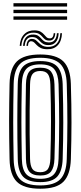

<svg xmlns="http://www.w3.org/2000/svg" viewBox="-20 -1141 491 1170"><path d="M225.4 9Q125.8 9 83 -33.2Q40.3 -75.4 38.3 -170.5Q36.8 -238.9 36.1 -296Q35.4 -353.1 35.5 -405.8Q35.6 -458.6 36.3 -513Q36.9 -567.3 38.3 -630.2Q40.3 -725.2 83.1 -767.1Q126 -809 225.4 -809Q323.3 -809 366 -767Q408.7 -725 411.8 -630.2Q413.7 -563.5 414.7 -505.8Q415.7 -448.2 415.6 -394.4Q415.5 -340.5 414.6 -285.9Q413.6 -231.2 411.8 -170.5Q408.6 -76.1 366.4 -33.5Q324.3 9 225.4 9ZM225.4 -11.1Q311.2 -11.1 347.7 -49.1Q384.2 -87.1 386.8 -171.3Q388.6 -232.5 389.6 -287.2Q390.6 -342 390.6 -395.5Q390.6 -449 389.7 -506.2Q388.8 -563.4 386.8 -629.3Q384.2 -713.6 347.5 -751.2Q310.8 -788.9 225.4 -788.9Q137.9 -788.9 101.5 -751Q65 -713.1 63.2 -629.5Q61.7 -561.3 61.1 -504.2Q60.4 -447.1 60.5 -394.4Q60.6 -341.7 61.3 -287.5Q61.9 -233.3 63.2 -171.1Q65 -87.2 101.5 -49.1Q137.9 -11.1 225.4 -11.1ZM225.4 -31.2Q151.8 -31.2 120.9 -64.3Q89.9 -97.3 88.2 -171.5Q86.7 -239.7 86 -296.9Q85.4 -354.1 85.5 -406.5Q85.6 -459 86.2 -513Q86.9 -567.1 88.2 -629.1Q89.7 -703.3 121 -736Q152.2 -768.8 225.4 -768.8Q298.6 -768.8 329 -735.3Q359.4 -701.8 361.9 -628.5Q363.9 -560.7 364.7 -503.6Q365.6 -446.5 365.6 -393.9Q365.6 -341.4 364.6 -287.5Q363.6 -233.6 361.9 -172.1Q359.4 -99.5 329.4 -65.4Q299.4 -31.2 225.4 -31.2ZM225.4 -51.3Q285.2 -51.3 310 -80.4Q334.9 -109.4 336.9 -172.9Q338.7 -237.3 339.7 -292.3Q340.6 -347.2 340.6 -399.4Q340.6 -451.5 339.7 -506.8Q338.8 -562.1 336.9 -627.6Q334.9 -689 311 -718.8Q287.2 -748.7 225.4 -748.7Q164.2 -748.7 139.4 -720Q114.5 -691.3 113.1 -628.5Q111.6 -561.9 111 -505.3Q110.3 -448.8 110.4 -396.2Q110.5 -343.6 111.2 -289.1Q111.8 -234.7 113.1 -172.1Q114.5 -107.2 140.4 -79.3Q166.2 -51.3 225.4 -51.3ZM225.4 -71.5Q177.7 -71.5 158.5 -95.6Q139.2 -119.7 138.1 -172.5Q136.3 -263.3 135.7 -335.5Q135 -407.7 135.8 -476.9Q136.5 -546.1 138.1 -628.1Q139.2 -680.8 158.5 -704.7Q177.8 -728.5 225.4 -728.5Q273.6 -728.5 292.1 -703.3Q310.5 -678 311.9 -626.7Q313.7 -561.3 314.7 -506.2Q315.7 -451.1 315.7 -399.5Q315.7 -347.9 314.8 -293.1Q313.9 -238.4 311.9 -173.6Q310.3 -121.3 291.5 -96.4Q272.8 -71.5 225.4 -71.5ZM225.4 -91.6Q259.5 -91.6 272.5 -111.9Q285.6 -132.2 287 -174.2Q289 -239.8 289.8 -294.7Q290.7 -349.5 290.7 -401Q290.7 -452.5 289.8 -506.9Q289 -561.4 287 -626.1Q285.6 -670.6 271.8 -689.5Q258.1 -708.4 225.4 -708.4Q192.4 -708.4 178.2 -689.9Q164 -671.5 163.1 -627.5Q161.3 -538.8 160.7 -467.1Q160 -395.3 160.7 -325.7Q161.4 -256.2 163.1 -173.1Q164 -131.1 177.4 -111.3Q190.7 -91.6 225.4 -91.6ZM100.1 -861.6Q103.1 -908 127.9 -932.6Q152.8 -957.3 192.9 -955.9Q214.6 -955.2 227.2 -947.9Q239.8 -940.6 247.7 -931.3Q255.5 -921.9 263 -914.8Q270.5 -907.6 282.1 -907.2Q293.6 -906.5 299.9 -914.2Q306.2 -921.9 307.4 -938.6H316.7Q315.7 -916.9 306.5 -905Q297.2 -893.1 278.3 -893.8Q262.9 -894.2 254 -901.2Q245.2 -908.3 237.7 -917.4Q230.2 -926.5 218.9 -933.8Q207.7 -941.1 187.4 -941.9Q152.7 -943.4 132.5 -921.6Q112.3 -899.8 110.3 -861.6ZM120.5 -861.6Q122.9 -896.3 139.4 -914Q155.9 -931.7 183.7 -930.5Q202.3 -929.9 212.8 -922.7Q223.3 -915.5 231.1 -906.3Q238.8 -897.1 248.7 -890Q258.7 -883 276 -882.4Q299.8 -881.6 312.5 -896.3Q325.2 -911 326.9 -938.6H337.3Q336.1 -903.1 319.5 -884.2Q302.8 -865.3 273.3 -866.2Q254.1 -866.6 242.6 -873.8Q231.2 -881 222.8 -890.4Q214.5 -899.8 204.7 -907.1Q194.9 -914.4 178.6 -915.1Q156.8 -916.4 144.5 -902.3Q132.2 -888.1 130.9 -861.6ZM141.1 -861.6Q142.7 -883 151.4 -893.8Q160 -904.7 176.3 -903.8Q190.2 -903.2 199.2 -896Q208.1 -888.9 216.9 -879.6Q225.7 -870.2 238.3 -863.1Q251 -856 272 -855.4Q306.9 -854.3 326.6 -876.1Q346.4 -897.9 347.5 -938.6H357.7Q355.9 -890.9 332.2 -865.4Q308.6 -839.9 266.5 -840.9Q242.8 -841.4 228.4 -848.6Q214.1 -855.8 205.1 -865.1Q196.1 -874.5 188.8 -881.7Q181.4 -889 171.6 -889.6Q161.9 -890.5 156.4 -883.2Q150.9 -875.9 150.6 -861.6ZM388.9 -1101.3H62V-1121.4H388.9ZM388.9 -1020.8H62V-1040.9H388.9ZM388.9 -1061.1H62V-1081.2H388.9Z"/></svg>

Font: Big Shoulders Inline Display SC Thin
Style: Regular
Weight: 100
Designer: Patric King
Foundry: XO Type Co
Version: Version 2.002